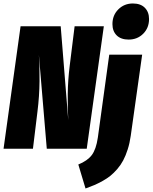

<svg xmlns="http://www.w3.org/2000/svg" viewBox="-29 -845 867 1091"><path d="M702.1 -620.1Q658.2 -620.1 634 -644Q609.9 -668 609.9 -708Q609.9 -758.3 643.3 -791.7Q676.8 -825.2 726.1 -825.2Q770 -825.2 793.9 -801Q817.9 -776.9 817.9 -736.8Q817.9 -686.5 784.7 -653.3Q751.5 -620.1 702.1 -620.1ZM561 -695.8 463.9 0H236.8L191.9 -533.2Q196.3 -471.2 195.6 -384.5Q194.8 -297.9 184.1 -212.9L158.2 0H-8.8L87.9 -695.8H315.9L358.9 -162.1Q355 -235.4 356 -312.3Q356.9 -389.2 367.2 -472.2L395 -695.8ZM457 226.1 416 89.8Q467.8 68.8 492.4 36.4Q517.1 3.9 526.9 -63L591.8 -534.2H778.8L713.9 -73.2Q708 -31.2 696.5 4.4Q685.1 40 670.9 66.7Q656.7 93.3 637 116Q617.2 138.7 598.1 154.1Q579.1 169.4 553.5 183.6Q527.8 197.8 506.6 206.8Q485.4 215.8 457 226.1Z"/></svg>

Font: Fira Sans Compressed Heavy
Style: Italic
Weight: 900
Width: 3
Italic angle: -8°
Designer: Carrois Corporate & Edenspiekermann AG
Foundry: Carrois Corporate GbR & Edenspiekermann AG
Version: Version 4.203;PS 004.203;hotconv 1.0.88;makeotf.lib2.5.64775